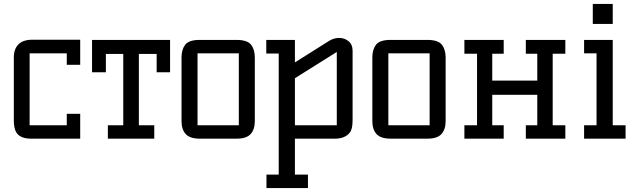

<svg xmlns="http://www.w3.org/2000/svg" viewBox="-20 -702 3227 972"><path d="M386 0H137Q65 0 54 -54Q50 -70 50 -88V-412Q50 -454 73.5 -477.5Q97 -501 145 -501H386V-374H318V-432H130V-68H318V-126H386Z M526 -68H604V-429H516V-336H446V-500H841V-336H773V-429H683V-68H761V0H526Z M992 0Q941 0 920 -23.5Q899 -47 899 -89V-411Q899 -451 917.5 -475.5Q936 -500 992 -500H1177Q1232 -500 1251 -475.5Q1270 -451 1270 -411V-89Q1270 -47 1249 -23.5Q1228 0 1177 0ZM980 -68H1189V-432H980Z M1473 -68H1685V-439L1473 -306ZM1329 182H1391V-431H1328V-500H1473V-386L1646 -495Q1670 -510 1697 -510Q1724 -510 1744.5 -493.5Q1765 -477 1765 -445V-94Q1765 -48 1751 -31Q1727 0 1675 0H1473V182H1539V250H1329Z M1958 0Q1907 0 1886 -23.5Q1865 -47 1865 -89V-411Q1865 -451 1883.5 -475.5Q1902 -500 1958 -500H2143Q2198 -500 2217 -475.5Q2236 -451 2236 -411V-89Q2236 -47 2215 -23.5Q2194 0 2143 0ZM1946 -68H2155V-432H1946Z M2642 -68H2700V-222H2472V-68H2530V0H2331V-68H2395V-430H2331V-500H2530V-430H2472V-294H2700V-430H2642V-500H2842V-430H2778V-68H2842V0H2642Z M3082 -68H3147V0H2937V-68H3000V-432H2937V-500H3082ZM2981 -682H3082V-581H2981Z"/></svg>

Font: Kelly Slab
Style: Regular
Weight: 400
Designer: Denis Masharov
Foundry: Denis Masharov
Version: Version 1.001